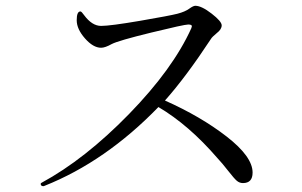

<svg xmlns="http://www.w3.org/2000/svg" viewBox="-20 -683 1040 661"><path d="M120.1 -49.8Q120.1 -52.7 123 -53.7Q272.5 -134.8 423.8 -290Q575.2 -445.3 638.7 -585.9Q640.6 -591.8 640.6 -592.8Q640.6 -598.6 627.9 -598.6Q614.3 -598.6 500.5 -570.8Q386.7 -543 364.3 -531.2Q341.8 -518.6 328.1 -518.6Q300.8 -518.6 272.5 -550.8Q244.1 -583 244.1 -613.3Q244.1 -643.6 256.8 -643.6Q260.7 -643.6 269.5 -630.9Q296.9 -593.8 328.1 -593.8Q359.4 -593.8 461.9 -611.3Q564.5 -628.9 590.8 -635.7Q617.2 -642.6 631.8 -653.3Q645.5 -663.1 652.3 -663.1Q673.8 -663.1 708.5 -636.2Q743.2 -609.4 743.2 -595.7Q743.2 -582 726.6 -569.3Q710 -555.7 706.1 -548.8Q620.1 -418 547.9 -336.9Q670.9 -282.2 760.3 -212.9Q849.6 -143.6 849.6 -88.9Q849.6 -52.7 816.4 -52.7Q804.7 -52.7 795.4 -60.5Q786.1 -68.4 765.6 -94.7Q745.1 -121.1 728.5 -138.7Q629.9 -252.9 525.4 -314.5Q343.8 -127 132.8 -43Q130.9 -42 129.9 -42Q120.1 -42 120.1 -49.8Z"/></svg>

Font: GenEi Koburi Mincho v6
Style: Regular
Weight: 400
Designer: o_tamon (Modified)
Foundry: o_tamon / Adobe Systems Incorporated
Version: Version 6.1